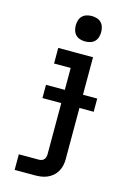

<svg xmlns="http://www.w3.org/2000/svg" viewBox="-141 -811 732 1093"><g transform="rotate(15 225.0 -265.0)"><path d="M61 215V123H179Q187 123 195 120.5Q203 118 208.5 112Q214 106 216.5 97.5Q219 89 219 81V-428H121V-520H326V81Q326 100 322 118.5Q318 137 308.5 153.5Q299 170 284.5 182.5Q270 195 252.5 202.5Q235 210 216.5 212.5Q198 215 179 215ZM259 -595Q244 -595 229 -599.5Q214 -604 203.5 -614.5Q193 -625 188.5 -640Q184 -655 184 -670Q184 -685 188.5 -700Q193 -715 203.5 -725.5Q214 -736 229 -740.5Q244 -745 259 -745Q274 -745 289 -740.5Q304 -736 314.5 -725.5Q325 -715 329.5 -700Q334 -685 334 -670Q334 -655 329.5 -640Q325 -625 314.5 -614.5Q304 -604 289 -599.5Q274 -595 259 -595ZM108 -221V-299H410V-221Z"/></g></svg>

Font: Iosevka Etoile Semibold
Style: Regular
Weight: 600
Designer: Belleve Invis
Foundry: Belleve Invis
Version: Version 22.1.2; ttfautohint (v1.8.4)